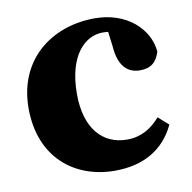

<svg xmlns="http://www.w3.org/2000/svg" viewBox="-64 -563 641 642"><g transform="rotate(-10 256.5 -242.0)"><path d="M276.8 15.2C371.5 15.2 443.5 -23.6 482 -105.2L447.2 -135.9C418.4 -102.5 382.5 -80.3 334.6 -80.3C250.7 -80.3 195.3 -143.5 195.3 -258.7C195.3 -393.9 258 -447.1 315.4 -447.1C347 -447.1 373.1 -440.1 404.2 -425.7L331.5 -467L340.6 -395.6C345.5 -325.1 377.9 -300.8 417.4 -300.8C453.3 -300.8 474 -317.1 484.8 -352.9C477.6 -432.7 403.6 -498.5 298 -498.5C148.7 -498.5 27.8 -403.8 27.8 -240.3C27.8 -72.2 140.5 15.2 276.8 15.2Z"/></g></svg>

Font: Source Serif Variable
Style: Regular
Weight: 389
Designer: Frank Grießhammer
Foundry: Adobe Systems Incorporated
Version: Version 3.001;hotconv 1.0.111;makeotfexe 2.5.65597